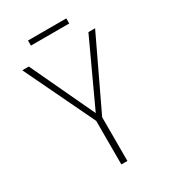

<svg xmlns="http://www.w3.org/2000/svg" viewBox="-202 -943 933 1046"><g transform="rotate(-30 265.0 -419.5)"><path d="M247 0V-274L36 -714H77L266 -312L452 -714H494L285 -275V0ZM144 -807V-839H385V-807Z"/></g></svg>

Font: Noto Sans Mono Condensed ExtraLight
Style: Regular
Weight: 200
Width: 3
Designer: Monotype Design Team
Foundry: Monotype Imaging Inc.
Version: Version 2.014; ttfautohint (v1.8.4.7-5d5b)